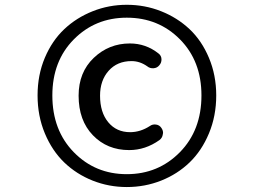

<svg xmlns="http://www.w3.org/2000/svg" viewBox="-20 -755 1040 786"><path d="M499 10.7Q425.8 10.7 359.4 -15.6Q293 -42 243.2 -89.8Q193.4 -137.7 163.6 -209Q133.8 -280.3 133.8 -364.3Q133.8 -448.2 163.6 -518.6Q193.4 -588.9 243.2 -635.7Q293 -682.6 359.4 -709Q425.8 -735.4 499 -735.4Q573.2 -735.4 639.6 -709Q706.1 -682.6 755.9 -635.7Q805.7 -588.9 835.4 -518.1Q865.2 -447.3 865.2 -364.3Q865.2 -280.3 835.4 -209Q805.7 -137.7 755.9 -89.8Q706.1 -42 639.6 -15.6Q573.2 10.7 499 10.7ZM499 -42Q627.9 -42 716.3 -131.8Q804.7 -221.7 804.7 -364.3Q804.7 -504.9 716.8 -593.8Q628.9 -682.6 499 -682.6Q370.1 -682.6 282.2 -593.8Q194.3 -504.9 194.3 -364.3Q194.3 -221.7 282.2 -131.8Q370.1 -42 499 -42ZM508.8 -140.6Q418.9 -140.6 360.4 -201.2Q301.8 -261.7 301.8 -363.3Q301.8 -459 363.8 -518.1Q425.8 -577.1 511.7 -577.1Q577.1 -577.1 628.9 -536.1Q640.6 -527.3 641.1 -512.7Q641.6 -498 631.8 -487.3Q623 -476.6 608.4 -475.6Q593.8 -474.6 583 -483.4Q552.7 -504.9 518.6 -504.9Q460 -504.9 424.8 -465.3Q389.6 -425.8 389.6 -363.3Q389.6 -294.9 423.3 -254.4Q457 -213.9 512.7 -213.9Q554.7 -213.9 593.8 -239.3Q604.5 -247.1 618.7 -245.1Q632.8 -243.2 640.6 -231.4Q647.5 -221.7 647.5 -210.9Q647.5 -208 646.5 -205.1Q644.5 -190.4 632.8 -181.6Q575.2 -140.6 508.8 -140.6Z"/></svg>

Font: Gen Jyuu Gothic L Monospace Medium
Style: Regular
Weight: 500
Designer: [Source Han Sans]
Ryoko NISHIZUKA  (kana & ideographs); Paul D. Hunt (Latin, Greek & Cyrillic); Wenlong ZHANG  (bopomofo
Version: Version 1.002.20150607